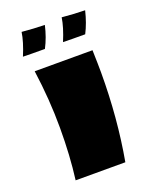

<svg xmlns="http://www.w3.org/2000/svg" viewBox="-130 -751 655 824"><g transform="rotate(-20 198.0 -339.0)"><path d="M332 -398Q332 -189 298 0H71Q85 -107 85 -235.5Q85 -364 66 -500H330Q332 -432 332 -398ZM71 -678Q124 -673 175 -672Q163 -619 140 -575Q73 -575 40 -576Q65 -636 71 -678ZM254 -678Q307 -673 359 -672Q346 -618 324 -575Q257 -575 223 -576Q248 -636 254 -678Z"/></g></svg>

Font: Ruslan Display
Style: Regular
Weight: 400
Designer: Denis Masharov, Vladimir Rabdu
Foundry: Denis Masharov, Vladimir Rabdu
Version: Version 1.000; ttfautohint (v1.4.1)